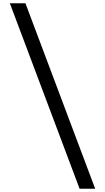

<svg xmlns="http://www.w3.org/2000/svg" viewBox="-20 -968 640 1170"><path d="M465 182 40 -948H135L560 182Z"/></svg>

Font: Victor Mono SemiBold
Style: Regular
Weight: 600
Monospace: yes
Designer: Rune Bjørnerås
Version: Version 1.561;gftools[0.9.30]